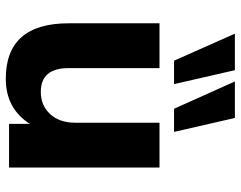

<svg xmlns="http://www.w3.org/2000/svg" viewBox="-102 -698 812 647"><g transform="rotate(90 303.5 -375.0)"><path d="M246 11Q59 11 59 -201V-507H210V-201Q210 -107 290 -107Q336 -107 365 -138.5Q394 -170 394 -223V-507H545V0H398V-70Q346 11 246 11ZM347 -556 255 -761H378L425 -556ZM185 -556 94 -761H217L264 -556Z"/></g></svg>

Font: Mulish ExtraBold
Style: Regular
Weight: 800
Designer: Vernon Adams
Foundry: Vernon Adams
Version: Version 3.603; ttfautohint (v1.8.3)